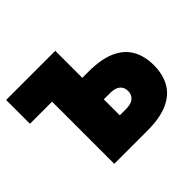

<svg xmlns="http://www.w3.org/2000/svg" viewBox="-161 -903 1105 1105"><g transform="rotate(-45 391.5 -350.0)"><path d="M327 -305H460Q488 -305 506 -297.5Q524 -290 533.5 -275.5Q543 -261 543 -240Q543 -220 533.5 -205Q524 -190 506 -182.5Q488 -175 460 -175H327V0H460Q563 0 627.5 -29Q692 -58 722.5 -112Q753 -166 753 -240Q753 -315 722.5 -368.5Q692 -422 627.5 -451Q563 -480 460 -480H327ZM190 -506V0H410V-700H10V-506Z"/></g></svg>

Font: Jost Black
Style: Regular
Weight: 900
Version: Version 3.710